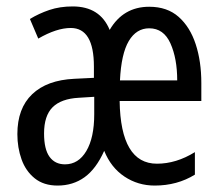

<svg xmlns="http://www.w3.org/2000/svg" viewBox="-20 -633 688 597"><path d="M444 -612Q500 -612 535.5 -580.5Q571 -549 588.5 -495.5Q606 -442 606 -375V-319H352Q355 -124 468 -124Q528 -124 586 -160V-90Q531 -56 461 -56Q409 -56 367 -84Q325 -112 304 -164Q279 -108 243 -82Q207 -56 159 -56Q116 -56 88 -78.5Q60 -101 47 -137.5Q34 -174 34 -216Q34 -296 80 -340Q126 -384 211 -388L272 -391V-426Q272 -546 200 -546Q156 -546 99 -513L73 -574Q101 -591 133.5 -602Q166 -613 206 -613Q291 -613 321 -540Q363 -612 444 -612ZM444 -545Q404 -545 380.5 -505.5Q357 -466 353 -383H531Q531 -451 510 -498Q489 -545 444 -545ZM225 -329Q170 -326 143.5 -299.5Q117 -273 117 -218Q117 -169 134 -145.5Q151 -122 182 -122Q224 -122 248.5 -163.5Q273 -205 273 -278V-332Z"/></svg>

Font: Noto Sans Malayalam UI ExtraCondensed
Style: Regular
Weight: 400
Width: 2
Designer: Jelle Bosma - Monotype Design Team
Foundry: Monotype Imaging Inc.
Version: Version 2.104; ttfautohint (v1.8.4.7-5d5b)